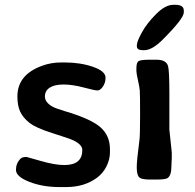

<svg xmlns="http://www.w3.org/2000/svg" viewBox="-20 -758 800 787"><path d="M51.3 -362.8Q51.3 -451.7 152.3 -488.3Q188.5 -502 231.4 -502H244.6Q309.6 -502 361.1 -484.1Q412.6 -466.3 412.6 -439.5Q412.6 -418.5 401.6 -402.8Q390.6 -387.2 379.6 -387.2Q368.7 -387.2 322.8 -399.4Q276.9 -411.6 240.5 -411.6Q204.1 -411.6 184.1 -398.9Q164.1 -386.2 164.1 -362.3Q164.1 -338.4 195.3 -320.8Q208.5 -313.5 244.6 -302.7Q351.1 -271.5 390.9 -237.1Q430.7 -202.6 430.7 -146.5V-133.8Q430.7 -104.5 416.5 -76.2Q402.3 -47.9 377.9 -29.8Q326.2 8.8 251 8.8H224.1Q154.8 8.8 100.1 -12.7Q45.4 -34.2 45.4 -61.5Q45.4 -88.9 64.5 -107.9Q71.3 -114.7 88.9 -114.7Q90.8 -114.7 147.5 -98.1Q205.1 -81.5 244.1 -81.5Q317.4 -81.5 317.4 -143.1Q317.4 -165 280.8 -182.6Q264.6 -190.4 195.3 -212.2Q126 -233.9 99.9 -255.1Q73.7 -276.4 62.5 -300.8Q51.3 -325.2 51.3 -362.8Z M571.3 -552.2H565.9Q541 -552.2 541 -568.4V-573.2L541.5 -575.7Q541.5 -588.4 561.8 -625.5Q582 -662.6 619.9 -700.4Q657.7 -738.3 690.4 -738.3H698.7Q733.4 -738.3 733.4 -714.8V-707Q733.4 -682.1 647 -595.7Q603.5 -552.2 571.3 -552.2ZM619.1 -22H593.8Q557.1 -22 548.8 -33.2Q540.5 -44.4 540.5 -72.3Q540.5 -100.1 551.8 -186Q554.2 -204.6 554.2 -288.3Q554.2 -372.1 553 -386.7Q551.8 -401.4 545.4 -429.4Q539.1 -457.5 539.1 -466.8V-479Q539.1 -502.4 548.8 -507.8Q558.6 -513.2 590.8 -513.2H622.1Q661.6 -513.2 668.9 -486.8Q674.3 -467.8 674.3 -371.1V-226.1L684.1 -133.3V-107.9L683.6 -101.6L683.1 -89.4Q682.6 -83 682.6 -77.1Q682.6 -38.1 666.5 -27.8Q657.2 -22 619.1 -22Z"/></svg>

Font: Averia Sans Libre
Style: Bold
Weight: 700
Version: Version 1.002